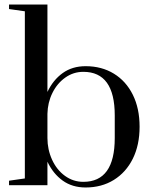

<svg xmlns="http://www.w3.org/2000/svg" viewBox="-20 -820 681 850"><path d="M190 -104V0H20V-20L90 -30V-770L20 -780V-800H190V-413Q215 -466 257.5 -496.5Q300 -527 359 -527Q430 -527 484 -494Q538 -461 568 -400.5Q598 -340 598 -259Q598 -178 568 -117.5Q538 -57 484 -23.5Q430 10 359 10Q300 10 257.5 -20.5Q215 -51 190 -104ZM488 -209V-309Q488 -502 349 -502Q305 -502 269 -476.5Q233 -451 212 -408.5Q191 -366 190 -316V-209Q190 -158 210.5 -113Q231 -68 267.5 -41.5Q304 -15 349 -15Q488 -15 488 -209Z"/></svg>

Font: Prata
Style: Regular
Weight: 400
Designer: Ivan Petrov
Foundry: Cyreal
Version: Version 2.000